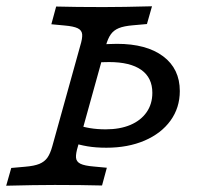

<svg xmlns="http://www.w3.org/2000/svg" viewBox="-23 -591 626 611"><path d="M201.6 -138.8 217 -195Q239.5 -187.3 263 -183.3Q286.4 -179.4 313.4 -179.4Q358.6 -179.4 392 -193.5Q425.3 -207.7 443.5 -233.9Q461.8 -260.1 461.8 -295.6Q461.8 -343.6 426.6 -368.6Q391.3 -393.5 324.2 -393.5Q292.1 -393.5 276.3 -391.2L291.6 -448.3Q304.9 -449.9 319.3 -450.7Q333.6 -451.5 349.3 -451.5Q443.2 -451.5 496.2 -411.8Q549.2 -372 549.2 -301.3Q549.2 -248.1 519.6 -207.2Q490.1 -166.4 437.1 -143.6Q384.1 -120.9 315.6 -120.9Q281.9 -120.9 255.3 -125.4Q228.6 -129.9 201.6 -138.8ZM-3.3 0 12.8 -56.5 56.7 -60.4Q86.1 -62.8 102.3 -69.5Q118.6 -76.3 127.8 -89.2Q137 -102.2 143.5 -125.8L232.3 -445.2Q239.6 -468.8 238.5 -481.8Q237.3 -494.7 224.4 -501Q211.4 -507.4 182.1 -509.9L140.4 -513.8L155.7 -570.2Q217.7 -568.5 304.5 -568.5H308.1H307Q368.1 -568.5 460.7 -571L444.6 -514.5L400.7 -510.6Q371.3 -508.2 355 -501.4Q338.8 -494.7 329.6 -481.7Q320.3 -468.8 313.8 -445.2L225.1 -125.8Q217.8 -102.1 218.9 -89.2Q220 -76.3 233 -69.9Q246 -63.5 275.3 -61.1L317 -57.2L301.7 -0.7Q239.7 -2.4 152.9 -2.4H149.3H150.4Q89.2 -2.4 -3.3 0Z"/></svg>

Font: Playfair Micro SmCond SmLight
Style: Italic
Weight: 360
Width: 4
Italic angle: -15.6°
Designer: Claus Eggers Sørensen
Foundry: Claus Eggers Sørensen
Version: Version 2.203;Glyphs 3.3 (3326)